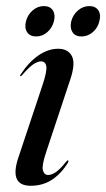

<svg xmlns="http://www.w3.org/2000/svg" viewBox="-20 -603 349 632"><path d="M138.5 -27Q149.5 -27 163.2 -36Q177 -45 197.5 -70.5Q201.5 -76 204 -75Q207 -74 203 -66.5Q181 -31 150.8 -11.2Q120.5 8.5 81 8.5Q10.5 8.5 39.5 -81.5L119 -320Q135 -367.5 132.5 -384.2Q130 -401 115 -401Q104.5 -401 90.2 -391.8Q76 -382.5 53 -356Q49.5 -351.5 47 -352.5Q44.5 -353 48 -358Q74.5 -398.5 106.5 -420.5Q138.5 -442.5 171.5 -442.5Q203.5 -442.5 216.2 -419.2Q229 -396 212.5 -345L132 -102.5Q117 -58 121.2 -42.5Q125.5 -27 138.5 -27ZM99 -483Q78.5 -483 69.2 -497.2Q60 -511.5 65.5 -533Q71 -554.5 87.5 -568.8Q104 -583 124.5 -583Q145 -583 154 -568.8Q163 -554.5 157.5 -533Q152 -511.5 135.8 -497.2Q119.5 -483 99 -483ZM248 -483Q227.5 -483 218.5 -497.2Q209.5 -511.5 214.5 -533Q220 -554.5 236.8 -568.8Q253.5 -583 274 -583Q294.5 -583 303.8 -568.8Q313 -554.5 307 -533Q302 -511.5 285.5 -497.2Q269 -483 248 -483Z"/></svg>

Font: Fraunces 144pt S000
Style: Italic
Weight: 400
Italic angle: -16°
Version: Version 1.000; ttfautohint (v1.8.3)